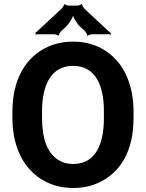

<svg xmlns="http://www.w3.org/2000/svg" viewBox="-20 -929 730 959"><path d="M647 -339V-371C647 -481 615 -568 563 -627C515 -681 443 -721 345 -721C300 -721 260 -713 223 -697C109 -647 42 -534 42 -371V-339C42 -230 75 -142 127 -84C175 -30 249 10 346 10C391 10 432 2 469 -15C582 -65 647 -175 647 -339ZM346 -110C321 -110 299 -115 280 -125C215 -159 190 -239 190 -339V-372C190 -498 231 -600 345 -600C460 -600 499 -498 499 -372V-339C499 -214 460 -110 346 -110ZM530 -766 400 -887C397 -891 389 -904 391 -907L387 -909C385 -905 371 -901 366 -901H324C319 -901 305 -905 303 -908L300 -907C301 -904 293 -891 290 -888L162 -769C161 -768 159 -768 158 -768L157 -765C157 -764 159 -763 159 -762C159 -760 157 -758 156 -757L158 -755C159 -756 161 -758 163 -758H249C254 -758 268 -754 270 -751L274 -752C272 -755 280 -768 283 -771L311 -797C326 -812 347 -845 347 -861H343C343 -845 364 -811 379 -797L406 -772C409 -768 417 -755 415 -752L419 -750C420 -754 435 -758 440 -758H529C530 -758 531 -756 532 -755L535 -758C534 -759 532 -760 532 -761C532 -762 533 -762 534 -763L532 -766Z"/></svg>

Font: Asimov
Style: Edge
Weight: 500
Designer: Google
Version: Version 2.000980: 2014